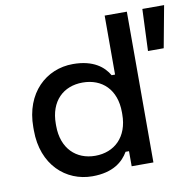

<svg xmlns="http://www.w3.org/2000/svg" viewBox="-80 -782 897 878"><g transform="rotate(-10 369.0 -343.0)"><path d="M280 14C376 14 423 -27 448 -70H464V0H565V-700H462V-426H446C423 -466 376 -507 280 -507C156 -507 52 -413 52 -254V-239C52 -79 157 14 280 14ZM156 -242V-251C156 -357 220 -416 309 -416C399 -416 463 -357 463 -251V-242C463 -136 398 -76 309 -76C221 -76 156 -136 156 -242ZM629 -506H702L738 -700H637Z"/></g></svg>

Font: Meta Space Medium
Style: Regular
Weight: 500
Designer: Meta Pool / Florian Karsten
Foundry: Meta Pool / Florian Karsten
Version: Version 2.000;Glyphs 3.1.1 (3137)